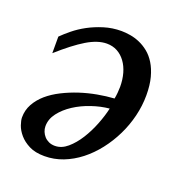

<svg xmlns="http://www.w3.org/2000/svg" viewBox="-99 -578 632 674"><g transform="rotate(20 217.0 -240.5)"><path d="M296.9 -223.1Q265.1 -220.2 231.2 -208.7Q197.3 -197.3 169.4 -179.2Q141.6 -161.1 123.8 -137.9Q106 -114.7 106 -87.9Q106 -77.6 109.9 -68.1Q113.8 -58.6 120.6 -51Q127.4 -43.5 137.5 -38.8Q147.5 -34.2 160.2 -34.2Q185.1 -34.2 207 -53Q229 -71.8 246.8 -100.1Q264.6 -128.4 277.6 -161.4Q290.5 -194.3 296.9 -223.1ZM401.9 -311Q401.9 -271.5 392.3 -232.4Q382.8 -193.4 365.2 -157.5Q347.7 -121.6 323.5 -90.6Q299.3 -59.6 270 -36.6Q240.7 -13.7 207.3 -0.7Q173.8 12.2 138.2 12.2Q103.5 12.2 80.6 0.5Q57.6 -11.2 43.7 -27.6Q29.8 -43.9 23.9 -61Q18.1 -78.1 18.1 -88.9Q18.1 -116.2 30.8 -139.2Q43.5 -162.1 64.9 -180.7Q86.4 -199.2 115 -213.6Q143.6 -228 174.8 -238.3Q206.1 -248.5 238.5 -254.4Q271 -260.3 300.8 -262.2Q302.7 -271 304 -284.4Q305.2 -297.9 305.2 -307.1Q305.2 -334.5 298.6 -357.7Q292 -380.9 279.5 -397.9Q267.1 -415 249.5 -424.6Q231.9 -434.1 210 -434.1Q176.3 -434.1 135.7 -409.7Q95.2 -385.3 41 -336.9V-398.9Q54.7 -412.6 75 -429.2Q95.2 -445.8 121.3 -460Q147.5 -474.1 178.2 -483.6Q209 -493.2 243.2 -493.2Q258.3 -493.2 276.1 -490.2Q293.9 -487.3 311.5 -479.7Q329.1 -472.2 345.5 -459Q361.8 -445.8 374.3 -425.5Q386.7 -405.3 394.3 -377.2Q401.9 -349.1 401.9 -311Z"/></g></svg>

Font: Charis SIL
Style: Italic
Weight: 400
Italic angle: -11°
Foundry: SIL International
Version: Version 4.112